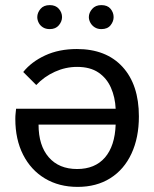

<svg xmlns="http://www.w3.org/2000/svg" viewBox="-20 -712 603 752"><path d="M284 20Q211 20 156 -13Q101 -46 70.5 -106Q40 -166 40 -246Q40 -258 41 -266.5Q42 -275 43 -286H433Q431 -331 414.5 -368.5Q398 -406 365.5 -428Q333 -450 282 -450Q237 -450 195 -431Q153 -412 122 -379L71 -430Q103 -470 157 -495Q211 -520 281 -520Q396 -520 460 -450Q524 -380 524 -256Q524 -173 495 -110.5Q466 -48 412 -14Q358 20 284 20ZM282 -50Q352 -50 391 -95Q430 -140 433 -224H131Q131 -142 171 -96Q211 -50 282 -50ZM126 -645Q126 -662 138.5 -677Q151 -692 175 -692Q198 -692 210.5 -677.5Q223 -663 223 -645Q223 -628 210.5 -613Q198 -598 175 -598Q159 -598 148 -605Q137 -612 131.5 -623Q126 -634 126 -645ZM328 -645Q328 -662 341 -677Q354 -692 377 -692Q401 -692 413 -677.5Q425 -663 425 -645Q425 -628 413 -613Q401 -598 377 -598Q362 -598 351 -605Q340 -612 334 -623Q328 -634 328 -645Z"/></svg>

Font: Moderustic
Style: Regular
Weight: 400
Designer: Tural Alisoy
Foundry: TAFT Foundry
Version: Version 2.120